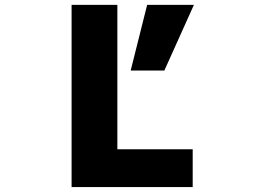

<svg xmlns="http://www.w3.org/2000/svg" viewBox="-20 -752 1040 774"><path d="M761.7 -732.4 642.6 -467.8H506.8L573.2 -732.4ZM453.1 -732.4V-150.4H756.8V2H268.6V-732.4Z"/></svg>

Font: Gen Shin Gothic Monospace Heavy
Style: Bold
Weight: 800
Designer: [Source Han Sans]
Ryoko NISHIZUKA  (kana & ideographs); Paul D. Hunt (Latin, Greek & Cyrillic); Wenlong ZHANG  (bopomofo
Version: Version 1.002.20150607